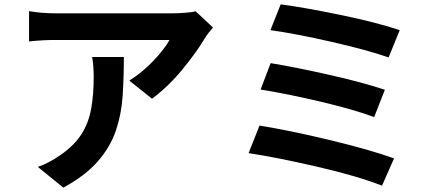

<svg xmlns="http://www.w3.org/2000/svg" viewBox="-20 -803 2020 879"><path d="M402 -542H547Q547 -449 541.5 -364.5Q536 -280 510.5 -205Q485 -130 428 -64.5Q371 1 270 56L153 -39Q202 -55 258 -94Q321 -138 353.5 -189.5Q386 -241 397.5 -305.5Q409 -370 409 -452Q409 -499 402 -542ZM876 -751 955 -677Q946 -667 934.5 -652Q923 -637 916 -625Q879 -563 815 -485Q751 -407 676 -351L572 -434Q634 -473 684.5 -527Q735 -581 756 -620H235Q175 -620 120 -614Q116 -613 113 -613V-752Q172 -742 235 -742H774Q795 -742 827.5 -744.5Q860 -747 876 -751Z M1265 -783Q1373 -769 1539.5 -734.5Q1706 -700 1810 -665L1759 -540Q1662 -574 1497.5 -611.5Q1333 -649 1218 -665ZM1219 -514Q1334 -495 1487 -460.5Q1640 -426 1742 -392L1693 -267Q1599 -302 1446 -338Q1293 -374 1173 -393ZM1168 -228Q1306 -206 1489 -162Q1672 -118 1784 -78L1729 47Q1617 3 1433 -39.5Q1249 -82 1118 -102Z"/></svg>

Font: Source Han Sans CN Bold
Style: Bold
Weight: 700
Designer: Ryoko NISHIZUKA 西塚涼子 (kana & ideographs); Paul D. Hunt (Latin, Greek & Cyrillic); Wenlong ZHANG 张文龙 (bopomofo); Sandoll 
Foundry: Adobe Systems Incorporated
Version: Version 1.00;May 30, 2023;FontCreator 11.5.0.2422 32-bit